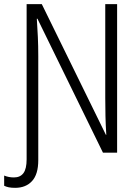

<svg xmlns="http://www.w3.org/2000/svg" viewBox="-45 -734 665 923"><path d="M28 169Q10 169 -2.5 166.5Q-15 164 -25 159V110Q-3 119 22 119Q52 119 67.5 98.5Q83 78 83 32V-714H156L464 -86H466Q463 -133 462 -176Q461 -219 461 -264V-714H518V0H450L135 -644H132Q135 -599 137 -556Q139 -513 139 -464V36Q139 104 109 136.5Q79 169 28 169Z"/></svg>

Font: Noto Sans Mono Light
Style: Regular
Weight: 300
Designer: Monotype Design Team
Foundry: Monotype Imaging Inc.
Version: Version 2.014; ttfautohint (v1.8.4.7-5d5b)